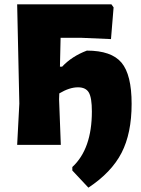

<svg xmlns="http://www.w3.org/2000/svg" viewBox="-20 -667 651 884"><path d="M59 0 69 -190 59 -647H493L503 -633L491 -487L353 -493H259L256 -360H266Q311 -408 380 -434Q493 -434 539.5 -378.5Q586 -323 586 -189Q586 -53 539.5 37Q493 127 387 197L313 118V102Q403 19 403 -154Q403 -217 389 -241Q375 -265 339 -265Q300 -265 253 -237L252 -210L260 0Z"/></svg>

Font: Alegreya Sans SC Black
Style: Regular
Weight: 900
Designer: Juan Pablo del Peral
Foundry: Huerta Tipografica
Version: Version 2.007